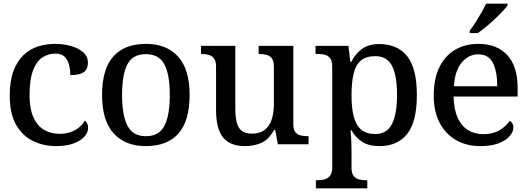

<svg xmlns="http://www.w3.org/2000/svg" viewBox="-20 -786 2890 1046"><path d="M285 10Q218 10 160.5 -17.5Q103 -45 68 -105.5Q33 -166 33 -265Q33 -345 53.5 -399.5Q74 -454 108.5 -486.5Q143 -519 187.5 -533Q232 -547 281 -547Q327 -547 368 -535Q409 -523 434 -500.5Q459 -478 459 -444Q459 -421 449 -406Q439 -391 418 -384Q397 -377 363 -377Q363 -409 355.5 -435.5Q348 -462 331 -478Q314 -494 281 -494Q245 -494 213 -474.5Q181 -455 161 -405Q141 -355 141 -266Q141 -196 161 -149.5Q181 -103 218 -80Q255 -57 306 -57Q338 -57 364.5 -66.5Q391 -76 411 -92Q431 -108 442 -129Q450 -123 455 -113Q460 -103 460 -89Q460 -65 440.5 -42.5Q421 -20 382.5 -5Q344 10 285 10Z M773 10Q663 10 599.5 -59Q536 -128 536 -269Q536 -409 597 -478Q658 -547 776 -547Q887 -547 950 -478Q1013 -409 1013 -269Q1013 -128 952.5 -59Q892 10 773 10ZM775 -44Q823 -44 851.5 -69.5Q880 -95 892.5 -145.5Q905 -196 905 -269Q905 -380 875.5 -435.5Q846 -491 774 -491Q703 -491 674 -435.5Q645 -380 645 -269Q645 -158 674.5 -101Q704 -44 775 -44Z M1313 10Q1234 10 1195.5 -37Q1157 -84 1157 -186V-423Q1157 -453 1146 -467.5Q1135 -482 1117.5 -487Q1100 -492 1077 -492H1075V-536H1262V-196Q1262 -153 1269 -122Q1276 -91 1295.5 -74.5Q1315 -58 1353 -58Q1395 -58 1421.5 -78Q1448 -98 1460 -134.5Q1472 -171 1472 -218V-421Q1472 -453 1461.5 -467.5Q1451 -482 1433 -487Q1415 -492 1392 -492H1389V-536H1578V-110Q1578 -81 1588.5 -67Q1599 -53 1617 -48.5Q1635 -44 1657 -44H1661V0H1494L1479 -79H1474Q1443 -24 1402.5 -7Q1362 10 1313 10Z M1701 240V196H1710Q1731 196 1749 191Q1767 186 1778.5 171Q1790 156 1790 125V-423Q1790 -454 1779 -468.5Q1768 -483 1750 -487.5Q1732 -492 1711 -492H1699V-536H1878L1889 -448H1893Q1916 -493 1952 -519.5Q1988 -546 2046 -546Q2146 -546 2198.5 -479.5Q2251 -413 2251 -268Q2251 -123 2198.5 -56.5Q2146 10 2047 10Q1989 10 1953 -13.5Q1917 -37 1895 -76H1890Q1892 -58 1893 -36Q1894 -14 1894.5 5.5Q1895 25 1895 38V129Q1895 158 1906.5 172.5Q1918 187 1936 191.5Q1954 196 1975 196H1981V240ZM2025 -56Q2088 -56 2115.5 -110.5Q2143 -165 2143 -269Q2143 -375 2115.5 -427.5Q2088 -480 2025 -480Q1975 -480 1947 -457Q1919 -434 1907 -386.5Q1895 -339 1895 -268Q1895 -199 1907 -151.5Q1919 -104 1947.5 -80Q1976 -56 2025 -56Z M2597 10Q2522 10 2465 -22.5Q2408 -55 2375.5 -116.5Q2343 -178 2343 -264Q2343 -358 2374 -420.5Q2405 -483 2459.5 -515Q2514 -547 2587 -547Q2686 -547 2743 -486.5Q2800 -426 2800 -307V-260H2451Q2453 -188 2474 -143Q2495 -98 2531 -76.5Q2567 -55 2614 -55Q2666 -55 2702 -77Q2738 -99 2756 -127Q2765 -124 2771 -114Q2777 -104 2777 -91Q2777 -69 2757.5 -45.5Q2738 -22 2698 -6Q2658 10 2597 10ZM2689 -316Q2689 -396 2665.5 -443Q2642 -490 2585 -490Q2533 -490 2495.5 -445.5Q2458 -401 2453 -316ZM2539 -619Q2554 -638 2570.5 -664Q2587 -690 2602.5 -717Q2618 -744 2628 -766H2745V-756Q2736 -743 2717 -723Q2698 -703 2674.5 -681Q2651 -659 2627.5 -639.5Q2604 -620 2583 -606H2539Z"/></svg>

Font: ET Text
Style: Regular
Weight: 470
Designer: Monotype Design Team
Foundry: Monotype Imaging Inc.
Version: Version 2.009